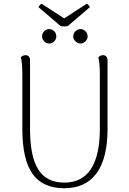

<svg xmlns="http://www.w3.org/2000/svg" viewBox="-20 -991 686 1023"><path d="M553 -669V-304Q553 -148 494.5 -68Q436 12 322 12Q208 12 153.5 -64.5Q99 -141 99 -304V-594Q99 -624 97 -648Q95 -672 91 -686Q95 -690 101 -693.5Q107 -697 116 -697Q127 -697 133.5 -690Q140 -683 140 -669V-304Q140 -156 184.5 -87Q229 -18 322 -18Q417 -18 464.5 -90.5Q512 -163 512 -304V-594Q512 -624 510 -648Q508 -672 504 -686Q508 -690 514 -693.5Q520 -697 529 -697Q540 -697 546.5 -690Q553 -683 553 -669ZM242 -759Q227 -759 215.5 -771Q204 -783 204 -797Q204 -813 215.5 -824.5Q227 -836 242 -836Q258 -836 269 -824.5Q280 -813 280 -797Q280 -783 269 -771Q258 -759 242 -759ZM408 -759Q394 -759 382 -771Q370 -783 370 -797Q370 -813 382 -824.5Q394 -836 408 -836Q424 -836 435.5 -824.5Q447 -813 447 -797Q447 -783 435.5 -771Q424 -759 408 -759ZM341 -852Q335 -851 328.5 -850.5Q322 -850 315.5 -850.5Q309 -851 303 -852L185 -953Q187 -958 192 -963.5Q197 -969 202 -971L322 -893L442 -971Q447 -969 452 -963.5Q457 -958 459 -953Z"/></svg>

Font: Arima Thin ExtraLight
Style: Regular
Weight: 250
Version: Version 1.100